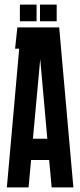

<svg xmlns="http://www.w3.org/2000/svg" viewBox="-20 -820 351 840"><path d="M105 0H10L64 -607H46L56 -700H239L301 0H206L195 -120H116ZM124 -213H187L156 -561ZM155 -800H228V-727H155ZM67 -800H140V-727H67Z"/></svg>

Font: Karantina
Style: Regular
Weight: 400
Designer: Rony Koch
Foundry: Rony Koch
Version: Version 1.000; ttfautohint (v1.8.3)